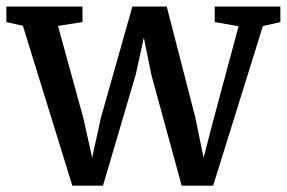

<svg xmlns="http://www.w3.org/2000/svg" viewBox="-25 -576 902 604"><path d="M-5 -506.5V-555.5H234.5V-506.5L157.5 -494.5L237 -205L265 -80L292.5 -206L391.5 -555.5H499.5L589.5 -206L615.5 -79.5L648 -205L725.5 -493.5L650.5 -506.5V-555.5H857V-506.5L802 -494L645.5 8H546.5L451 -341.5L427.5 -457.5L402 -341.5L299 8H202.5L47 -495Z"/></svg>

Font: Merriweather Medium
Style: Regular
Weight: 500
Version: Version 2.100